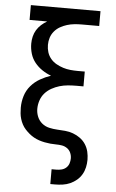

<svg xmlns="http://www.w3.org/2000/svg" viewBox="-62 -777 624 1033"><g transform="rotate(5 250.0 -260.0)"><path d="M250 215V135H276Q290 135 304 131.5Q318 128 328.5 118.5Q339 109 343.5 95.5Q348 82 348 68Q348 52 341.5 37.5Q335 23 322 14Q309 5 293.5 2.5Q278 0 262.5 0Q247 0 231.5 -1.5Q216 -3 200.5 -6Q185 -9 170 -14Q155 -19 141.5 -26.5Q128 -34 116 -44Q104 -54 93.5 -65.5Q83 -77 75.5 -91Q68 -105 63.5 -120Q59 -135 57.5 -150.5Q56 -166 56 -181Q56 -213 65.5 -244Q75 -275 96 -299.5Q117 -324 145 -340Q173 -356 203 -366Q178 -375 155 -390.5Q132 -406 115 -427Q98 -448 90 -474.5Q82 -501 82 -529Q82 -548 86.5 -567Q91 -586 101 -602.5Q111 -619 125.5 -632Q140 -645 157 -655H62V-735H438V-655H344Q324 -655 304 -653Q284 -651 264.5 -645Q245 -639 227.5 -629Q210 -619 197 -603.5Q184 -588 178 -569Q172 -550 172 -530Q172 -509 178 -490Q184 -471 197 -455.5Q210 -440 228 -430Q246 -420 265 -414Q284 -408 304 -406Q324 -404 344 -404H382V-324H344Q321 -324 298 -322Q275 -320 253 -313.5Q231 -307 210.5 -295.5Q190 -284 175 -267Q160 -250 152.5 -227.5Q145 -205 145 -182Q145 -160 153.5 -139.5Q162 -119 179 -105Q196 -91 218 -86Q240 -81 261.5 -80Q283 -79 305 -77Q327 -75 347.5 -67.5Q368 -60 386 -47Q404 -34 416 -15.5Q428 3 433 24.5Q438 46 438 68Q438 88 433.5 108.5Q429 129 418.5 147Q408 165 392 178.5Q376 192 357 200.5Q338 209 317 212Q296 215 276 215Z"/></g></svg>

Font: Iosevka Bendy Medium
Style: Regular
Weight: 500
Monospace: yes
Designer: Belleve Invis
Foundry: Belleve Invis
Version: Version 30.1.2